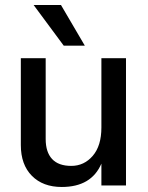

<svg xmlns="http://www.w3.org/2000/svg" viewBox="-20 -739 591 765"><path d="M318 -557H234L114 -719H223ZM482 0H384V-87Q344 6 226 6Q151 6 107 -38.5Q63 -83 63 -161V-507H162V-185Q162 -133 187.5 -105.5Q213 -78 264 -78Q315 -78 349.5 -118Q384 -158 384 -231V-507H482Z"/></svg>

Font: Hind Guntur Medium
Style: Regular
Weight: 500
Designer: Manushi Parikh, Hitesh Malaviya
Foundry: Indian Type Foundry
Version: Version 1.000;PS 1.0;hotconv 1.0.86;makeotf.lib2.5.63406; tt